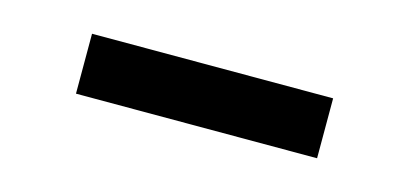

<svg xmlns="http://www.w3.org/2000/svg" viewBox="-27 -787 554 260"><g transform="rotate(15 250.0 -657.0)"><path d="M81 -615V-699H419V-615Z"/></g></svg>

Font: Geologica Thin Roman Medium
Style: Regular
Weight: 500
Version: Version 1.010;gftools[0.9.28]